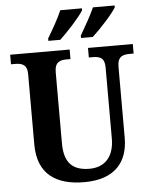

<svg xmlns="http://www.w3.org/2000/svg" viewBox="-61 -981 821 1042"><g transform="rotate(-5 349.0 -460.5)"><path d="M406 -784V-771H470C512 -809 583 -886 603 -921V-931H485C465 -886 432 -829 406 -784ZM228 -784V-771H293C334 -809 405 -886 425 -921V-931H307C288 -886 255 -829 228 -784ZM356 10C522 10 595 -78 595 -211V-597C595 -654 624 -662 662 -662H683V-714H439V-662H459C497 -662 525 -654 525 -601V-213C525 -112 472 -60 391 -60C306 -60 253 -97 253 -210V-597C253 -654 282 -662 319 -662H339V-714H15V-662H36C73 -662 103 -654 103 -601V-218C103 -54 204 10 356 10Z"/></g></svg>

Font: Noto Serif Georgian SemiCondensed Bold
Style: Regular
Weight: 700
Width: 4
Designer: Monotype Design Team, Akaki Razmadze
Foundry: Google LLC
Version: Version 2.003